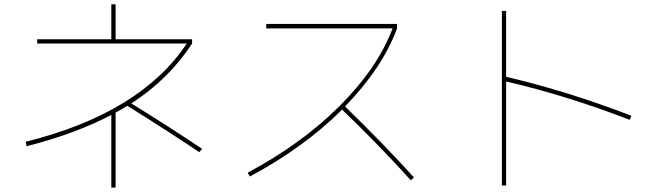

<svg xmlns="http://www.w3.org/2000/svg" viewBox="-20 -810 3040 880"><path d="M509.8 -629.9H860.4V-610.4Q754.9 -448.2 582 -335.9Q758.8 -226.6 906.2 -127.9L893.6 -112.3Q772.5 -194.3 563.5 -325.2Q546.9 -314.5 509.8 -293.9V49.8H490.2V-283.2Q324.2 -196.3 101.6 -139.6L97.7 -160.2Q625 -292 835.9 -610.4H150.4V-629.9H490.2V-790H509.8Z M1200.2 -679.7V-700.2H1799.8V-679.7Q1732.4 -498 1561.5 -322.3Q1737.3 -151.4 1877 2.9L1863.3 16.6Q1712.9 -149.4 1547.9 -307.6Q1372.1 -132.8 1125 -1L1115.2 -18.6Q1362.3 -150.4 1536.1 -323.7Q1710 -497.1 1779.3 -679.7Z M2874 -279.3 2866.2 -260.7Q2578.1 -372.1 2299.8 -436.5V40H2280.3V-759.8H2299.8V-458Q2583 -391.6 2874 -279.3Z"/></svg>

Font: Mgen+ 1m thin
Style: Regular
Weight: 100
Designer: [Source Han Sans]
Ryoko NISHIZUKA  (kana & ideographs); Paul D. Hunt (Latin, Greek & Cyrillic); Wenlong ZHANG  (bopomofo
Version: Version 1.059.20150602